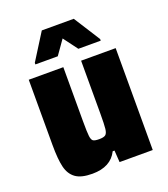

<svg xmlns="http://www.w3.org/2000/svg" viewBox="-132 -801 789 903"><g transform="rotate(-20 262.5 -349.5)"><path d="M45 -183V-510H218V-239Q218 -184 220.5 -164.5Q223 -145 231 -139.5Q239 -134 261 -134Q284 -134 293 -141Q302 -148 304.5 -169.5Q307 -191 307 -247V-510H480V0H314L310 -59H301Q268 8 176 8Q120 8 92 -12.5Q64 -33 54.5 -73Q45 -113 45 -183ZM99 -567V-575L182 -707H342L426 -575V-567H314L261 -638L211 -567Z"/></g></svg>

Font: Saira Semi Condensed ExtraBold
Style: Regular
Weight: 800
Width: 4
Designer: Hector Gatti with collaboration of the Omnibus-Type team
Foundry: Omnibus-Type
Version: Version 1.001; ttfautohint (v1.8)